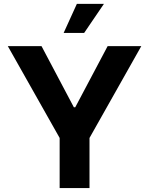

<svg xmlns="http://www.w3.org/2000/svg" viewBox="-20 -964 765 984"><path d="M20.1 -727.5H192.8L358.6 -414.1H365.6L531.6 -727.5H704.1L438.7 -257V0H285.7V-257ZM306.2 -795.3 374 -944.3H512.7L411.3 -795.3Z"/></svg>

Font: GitLab Sans
Style: Regular
Weight: 400
Designer: Rasmus Andersson
Foundry: Modifications by GitLab B.V., manufactured by rsms
Version: Version 4.000;git-c8fb6b7